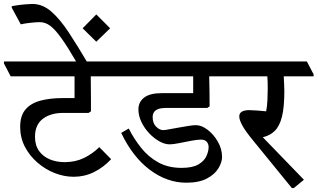

<svg xmlns="http://www.w3.org/2000/svg" viewBox="-48 -931 1606 971"><path d="M567 -545H411Q411 -517 411.5 -483.5Q412 -450 412 -419.5Q412 -389 412 -368L400 -360H272Q208 -360 168.5 -330Q129 -300 129 -239Q129 -196 149.5 -167.5Q170 -139 204 -125Q238 -111 279 -111Q333 -111 376.5 -132Q420 -153 454 -187L514 -126Q475 -84 427 -60.5Q379 -37 325 -37Q276 -37 228 -56Q180 -75 140.5 -109.5Q101 -144 77.5 -189.5Q54 -235 54 -289Q54 -346 81 -377.5Q108 -409 156.5 -422Q205 -435 269 -435H329V-545H6L-28 -610V-620H533L567 -555Z M11 -893 12 -900Q51 -907 79 -909Q107 -911 116 -911Q167 -911 211 -873Q255 -835 300 -766.5Q345 -698 398 -608H344Q296 -691 263.5 -736.5Q231 -782 206 -800.5Q181 -819 153 -819Q137 -819 108.5 -816Q80 -813 57 -808ZM439 -858 509 -788 439 -720 370 -788Z M894 -7Q797 -7 710 -72Q623 -137 565 -259L603 -281Q630 -228 666.5 -182.5Q703 -137 753 -109.5Q803 -82 870 -82Q926 -82 955.5 -99.5Q985 -117 996 -141.5Q1007 -166 1007 -187Q1007 -204 997 -214.5Q987 -225 969 -225Q950 -225 918.5 -219Q887 -213 857 -207Q827 -201 810 -201Q785 -201 757.5 -216.5Q730 -232 706 -257.5Q682 -283 667 -314.5Q652 -346 652 -378Q652 -415 681 -437.5Q710 -460 771 -460H929V-545H545L511 -610V-620H1110L1144 -555V-545H1010Q1011 -508 1011.5 -467Q1012 -426 1012 -393L1000 -385H789Q724 -385 724 -339Q724 -308 741.5 -290.5Q759 -273 777 -273Q786 -273 807 -277Q828 -281 854 -285.5Q880 -290 904 -294Q928 -298 943 -298Q971 -298 1001.5 -275Q1032 -252 1053.5 -215Q1075 -178 1075 -137Q1075 -111 1057 -80.5Q1039 -50 999 -28.5Q959 -7 894 -7Z M1438 20H1428L1230 -223Q1193 -268 1177.5 -296.5Q1162 -325 1162 -342Q1162 -374 1213 -374Q1228 -374 1254 -372Q1280 -370 1298 -368Q1303 -393 1304.5 -425.5Q1306 -458 1306 -482Q1306 -503 1305.5 -518Q1305 -533 1304 -545H1122L1088 -610V-620H1504L1538 -555V-545H1387Q1388 -526 1389 -503Q1390 -480 1390 -471Q1390 -389 1378 -341Q1366 -293 1341.5 -269Q1317 -245 1281 -237L1489 -22Z"/></svg>

Font: Tiro Devanagari Sanskrit
Style: Regular
Weight: 400
Designer: Devanagari: John Hudson & Fiona Ross. Latin: John Hudson.
Foundry: Tiro Typeworks Ltd.
Version: Version 1.52